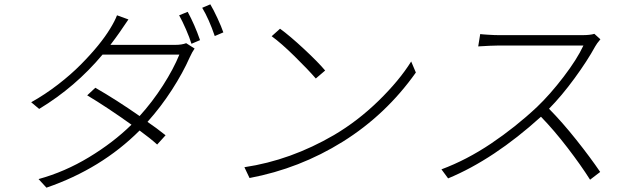

<svg xmlns="http://www.w3.org/2000/svg" viewBox="-20 -817 2908 890"><path d="M491.8 -609H791.9Q822.8 -609 843 -616.8L882.1 -592Q871.1 -576.7 859.4 -551.1Q827.8 -479.4 776.8 -400.4Q725.9 -321.4 663.7 -252.1Q703.5 -225.1 747.5 -190L708.5 -147Q677.6 -175.1 627.1 -212Q449.6 -34.4 195.3 52.9L158.7 13.1Q280.2 -20.2 392.4 -88.1Q504.6 -155.9 589.5 -239Q475.1 -320.7 384.2 -375L421.9 -410.2Q518.5 -354.8 627.1 -279.1Q686.1 -344.1 735.3 -420.8Q784.4 -497.5 811.4 -563.9H455.3Q329.2 -413.4 161.6 -312.1L124.6 -343Q188.9 -378.9 249.1 -425.4Q309.3 -471.9 355.1 -518.3Q400.9 -564.6 434.7 -606.2Q468.4 -647.7 490.4 -683.9Q512.1 -719.1 522.4 -746.1L575.3 -726.9Q539.1 -674.7 533 -665.1Q516.7 -641.7 491.8 -609ZM810.4 -746.1 850.1 -762.1Q882.5 -702.4 907.3 -631L867.5 -614Q859 -642 842.3 -680.4Q825.6 -718.8 810.4 -746.1ZM917.3 -780.9 954.9 -796.9Q970.2 -771.3 987.9 -733Q1005.7 -694.6 1015.3 -666.9L975.5 -649.9Q948.5 -729 917.3 -780.9Z M1278.1 -683.9Q1323.2 -651.3 1389.4 -589.7Q1455.6 -528.1 1487.2 -490.1L1443.9 -453.1Q1408 -494.7 1345.7 -555.9Q1283.4 -617.2 1239.3 -649.1ZM1112.9 -41.9Q1327.4 -73.9 1528.4 -191.1Q1638.1 -255.7 1734.4 -349.4Q1830.6 -443.2 1886 -532L1907.7 -480.8Q1769.2 -285.2 1569.1 -160.3Q1369 -35.5 1136.7 8.2Z M2735.1 -660.2 2763.1 -634.9Q2745.7 -614.3 2739.7 -603Q2702.1 -534.4 2643.1 -453.8Q2584.2 -373.2 2524.9 -312.9Q2586.3 -250.7 2651.3 -169Q2716.3 -87.4 2762.1 -19.9L2715.2 16Q2672.9 -51.1 2610.4 -132.5Q2547.9 -213.8 2487.6 -275.9Q2269.2 -78.1 2057.2 9.9L2026.3 -32Q2142.8 -75.3 2256.4 -151.6Q2370 -228 2469.1 -321Q2529.8 -378.9 2592.5 -460.9Q2655.2 -543 2684.3 -605.8H2284.1Q2270.6 -605.8 2249.6 -604.8Q2228.7 -603.7 2213.1 -602.8Q2197.4 -601.9 2196.7 -601.9L2206 -659.1Q2210.6 -658 2241.3 -656.1Q2272 -654.1 2292.3 -654.1H2679.3Q2715.2 -654.1 2735.1 -660.2Z"/></svg>

Font: Karasuma Gothic
Style: Light Italic
Weight: 300
Italic angle: 9.39998°
Designer: Rasmus Andersson / Ryoko Nishizuka
Foundry: rsms
Version: Version 1.00